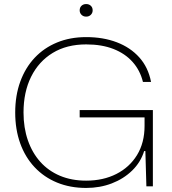

<svg xmlns="http://www.w3.org/2000/svg" viewBox="-20 -919 846 947"><path d="M405 8Q326 8 261.5 -18.5Q197 -45 150.5 -94.5Q104 -144 79.5 -212.5Q55 -281 55 -364Q55 -448 80 -516.5Q105 -585 151 -634Q197 -683 261.5 -709.5Q326 -736 405 -736Q489 -736 556 -710.5Q623 -685 667 -636Q711 -587 725 -515H685Q671 -572 634 -613.5Q597 -655 539.5 -677.5Q482 -700 405 -700Q309 -700 240 -658Q171 -616 133.5 -540.5Q96 -465 96 -364Q96 -289 117.5 -227Q139 -165 179 -120.5Q219 -76 276 -52Q333 -28 405 -28Q489 -28 554 -61Q619 -94 656 -154.5Q693 -215 693 -298V-359L712 -340H373V-376H734V0H702L697 -174H691Q674 -119 632 -78Q590 -37 531.5 -14.5Q473 8 405 8ZM405 -837Q391 -837 382 -846Q373 -855 373 -868Q373 -882 382 -890.5Q391 -899 405 -899Q419 -899 428 -890.5Q437 -882 437 -868Q437 -855 428 -846Q419 -837 405 -837Z"/></svg>

Font: Mona Sans ExtraLight
Style: Regular
Weight: 200
Designer: Deni Anggara
Foundry: GitHub
Version: Version 2.000